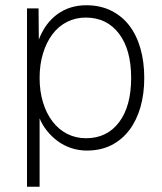

<svg xmlns="http://www.w3.org/2000/svg" viewBox="-20 -562 619 732"><path d="M83 150V-530H127L128 -411Q152 -474 199 -508Q246 -542 309 -542Q362 -542 403.5 -521.5Q445 -501 473 -464.5Q501 -428 515.5 -377Q530 -326 530 -265Q530 -204 515.5 -153.5Q501 -103 473 -66Q445 -29 404.5 -8.5Q364 12 311 12Q280 12 251.5 2.5Q223 -7 200 -24Q177 -41 159 -63.5Q141 -86 131 -111V150ZM308 -35Q388 -35 434 -96Q480 -157 480 -265Q480 -373 433.5 -434Q387 -495 307 -495Q268 -495 235.5 -478.5Q203 -462 180 -431.5Q157 -401 144 -358.5Q131 -316 131 -265Q131 -214 144 -171.5Q157 -129 180.5 -98.5Q204 -68 236.5 -51.5Q269 -35 308 -35Z"/></svg>

Font: Geist ExtLt
Style: Regular
Weight: 400
Designer: Basement.studio, Andrés Briganti, Mateo Zaragoza
Foundry: Basement.studio, Vercel, Andrés Briganti, Guido Ferreyra, Mateo Zaragoza
Version: Version 1.401